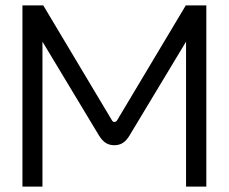

<svg xmlns="http://www.w3.org/2000/svg" viewBox="-20 -690 846 710"><path d="M63 -670V0H137V-536L346 -189C362 -163 379 -153 403 -153C427 -153 444 -164 459 -189L668 -536V0H743V-670H667L413 -245C408 -237 398 -237 394 -245L140 -670Z"/></svg>

Font: LT Wave Alt Light
Style: Regular
Weight: 300
Designer: Daniel Lyons
Version: Version 2.5 (Glyphs App)